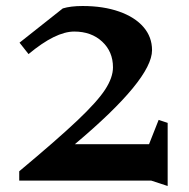

<svg xmlns="http://www.w3.org/2000/svg" viewBox="-20 -601 630 639"><path d="M538 18 483 0H44V-31Q171 -137 237.5 -200Q304 -263 330 -303Q356 -343 356 -377Q356 -429 320 -462.5Q284 -496 227 -496Q165 -496 75 -421L45 -459L189 -573Q215 -581 255 -581Q324 -581 376.5 -562.5Q429 -544 457.5 -511Q486 -478 486 -434Q486 -337 229 -121H476L508 -202L538 -192Z"/></svg>

Font: Inknut
Style: Antiqua
Weight: 400
Designer: Claus Eggers Srensen
Foundry: Claus Eggers Srensen
Version: Version 1.000; ttfautohint (v1.2) -l 7 -r 28 -G 50 -x 13 -D 